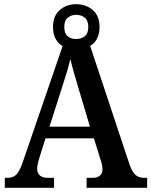

<svg xmlns="http://www.w3.org/2000/svg" viewBox="-20 -900 725 920"><path d="M3 0V-48H16Q42 -48 57.5 -62.5Q73 -77 89 -123L280 -679Q259 -691 246.5 -714Q234 -737 234 -771Q234 -824 266.5 -852Q299 -880 345 -880Q392 -880 424.5 -852Q457 -824 457 -771Q457 -738 445 -715Q433 -692 412 -680L601 -111Q614 -74 630 -61Q646 -48 670 -48H685V0H395V-48H427Q445 -48 458 -58Q471 -68 471 -89Q471 -99 468.5 -111.5Q466 -124 462 -134L430 -237H198L169 -145Q165 -133 161.5 -117.5Q158 -102 158 -90Q158 -70 171.5 -59Q185 -48 206 -48H239V0ZM345 -713Q369 -713 386 -726Q403 -739 403 -771Q403 -802 386 -815.5Q369 -829 345 -829Q322 -829 305 -815.5Q288 -802 288 -771Q288 -740 304 -726.5Q320 -713 345 -713ZM217 -293H411L360 -464Q348 -503 336.5 -543.5Q325 -584 317 -617Q310 -586 298 -547Q286 -508 274 -471Z"/></svg>

Font: Noto Serif Tamil SemiCondensed SemiBold
Style: Italic
Weight: 600
Width: 4
Italic angle: -12°
Designer: Indian Type Foundry, Tom Grace, and the Monotype Design Team
Foundry: Monotype Imaging Inc.
Version: Version 2.003; ttfautohint (v1.8.4.7-5d5b)